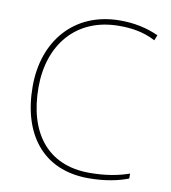

<svg xmlns="http://www.w3.org/2000/svg" viewBox="-82 -861 778 876"><g transform="rotate(10 307.0 -423.0)"><path d="M405 -765C460 -765 516 -758 573 -728L583 -753C528 -778 470 -790 405 -790C191 -790 63 -634 63 -426C63 -205 174 -56 386 -56C465 -56 526 -70 570 -87V-110C522 -93 463 -81 386 -81C189 -81 90 -219 90 -426C90 -621 204 -765 405 -765Z"/></g></svg>

Font: Noto Sans Malayalam UI Thin
Style: Regular
Weight: 100
Designer: Jelle Bosma - Monotype Design Team
Foundry: Monotype Imaging Inc.
Version: Version 2.104